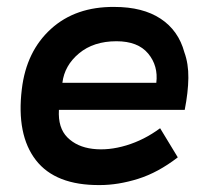

<svg xmlns="http://www.w3.org/2000/svg" viewBox="-20 -525 601 554"><path d="M513 -208H150Q147 -156 174.5 -128.5Q202 -101 247.5 -95.5Q293 -90 344.5 -105.5Q396 -121 442 -155L493 -71Q436 -27 378.5 -9Q321 9 268 9Q140 10 83.5 -63Q27 -136 43 -268Q56 -377 127 -441.5Q198 -506 310 -505Q392 -505 443.5 -471Q495 -437 512 -374Q524 -341 523.5 -300Q523 -259 513 -208ZM316 -406Q250 -406 208 -371Q166 -336 160 -286H431Q437 -335 407.5 -370.5Q378 -406 316 -406Z"/></svg>

Font: Kulim Park SemiBold
Style: Italic
Weight: 600
Italic angle: -8°
Designer: Noponies / Dale Sattler
Foundry: Noponies
Version: Version 1.000; ttfautohint (v1.8.3)